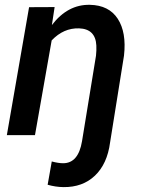

<svg xmlns="http://www.w3.org/2000/svg" viewBox="-20 -558 594 793"><path d="M205.6 -528.8 194.3 -454.6Q259.8 -540 351.1 -538.1Q429.7 -536.6 466.3 -480.5Q502.9 -424.3 492.2 -328.6L434.6 30.8Q422.9 119.1 372.1 167.5Q321.3 215.8 241.7 214.8Q210 214.4 176.8 205.1L193.8 108.9Q221.7 116.2 240.7 116.2Q303.7 116.2 318.8 24.9L376.5 -328.1Q378.9 -350.1 377.9 -370.1Q374.5 -438.5 306.6 -440.9Q242.7 -442.9 193.4 -391.1L124.5 0H8.3L100.1 -528.3Z"/></svg>

Font: Roboto Medium
Style: Italic
Weight: 500
Italic angle: -12°
Designer: Google
Version: Version 2.134; 2016